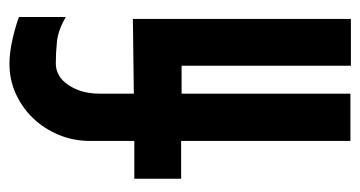

<svg xmlns="http://www.w3.org/2000/svg" viewBox="-198 -564 762 406"><g transform="rotate(-90 183.0 -361.0)"><path d="M350 -603Q322 -619 298.5 -621.5Q275 -624 252 -624Q224 -624 206 -597Q188 -570 188 -532V-459L346 -461V-459V-358V0H247V-358H188V-1H88V-359H8V-458H88V-552Q88 -587 101 -618Q114 -649 136 -672Q158 -695 187.5 -708.5Q217 -722 251 -722Q274 -722 301 -716Q328 -710 350 -702Z"/></g></svg>

Font: RailwayAlternate
Style: Regular
Weight: 400
Version: 1.000